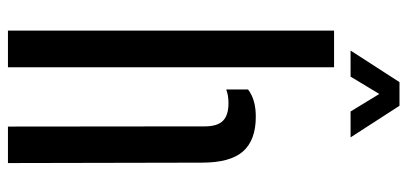

<svg xmlns="http://www.w3.org/2000/svg" viewBox="-284 -716 1000 471"><g transform="rotate(90 215.5 -480.0)"><path d="M54.5 0V-800H144.5V0ZM290 0 289.5 -483Q289.5 -513.5 276 -527.2Q262.5 -541 232.5 -541Q213.5 -541 199 -535.5V-589Q211.5 -598.5 227.8 -603.2Q244 -608 266 -608Q323 -608 350.8 -576.8Q378.5 -545.5 378.5 -476L379.5 0ZM103.5 -840.5 181 -960.5H239L316.5 -840.5H253L210 -911L167.5 -840.5Z"/></g></svg>

Font: Big Shoulders Stencil Text Thin Medium
Style: Regular
Weight: 500
Version: Version 2.001